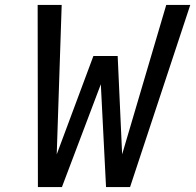

<svg xmlns="http://www.w3.org/2000/svg" viewBox="-20 -755 790 775"><path d="M133 0 132 -735H229L209 -132L357 -529H455L473 -132L651 -735H748L505 0H408L387 -415L230 0Z"/></svg>

Font: Iosevka Custom Medium Oblique
Style: Regular
Weight: 500
Italic angle: -9°
Designer: Belleve Invis
Foundry: Belleve Invis
Version: Version 27.0.1